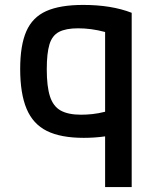

<svg xmlns="http://www.w3.org/2000/svg" viewBox="-20 -550 640 780"><path d="M407 210V4Q365 10 320 10Q227 10 170.5 -18Q114 -46 88 -108Q62 -170 62 -270Q62 -366 87 -423Q112 -480 168 -505Q224 -530 318 -530Q433 -530 515 -498V210ZM407 -96V-420Q377 -428 350 -431.5Q323 -435 297 -435Q248 -435 220 -420.5Q192 -406 181 -370Q170 -334 170 -268Q170 -199 183 -158.5Q196 -118 226.5 -101Q257 -84 309 -84Q331 -84 355 -86.5Q379 -89 407 -96Z"/></svg>

Font: M PLUS Code Latin 60 Medium
Style: Regular
Weight: 500
Width: 7
Monospace: yes
Designer: Coji Morishita
Foundry: UNDERFOREST DESIGN
Version: Version 1.005; ttfautohint (v1.8.3)